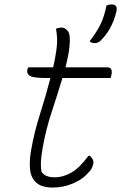

<svg xmlns="http://www.w3.org/2000/svg" viewBox="-20 -829 545 864"><path d="M384 -128Q403 -112 400 -94Q398 -82 392.5 -71Q387 -60 365 -39Q342 -17 302 -1Q262 15 218 15Q169 15 144.5 -6Q120 -27 115.5 -64.5Q111 -102 120 -153Q134 -234 160 -315.5Q186 -397 207 -478H186Q131 -478 115 -487.5Q99 -497 103 -515Q104 -521 108 -526H219Q224 -546 227.5 -566Q231 -586 234 -606Q238 -633 237 -655Q236 -677 232 -700Q245 -705 259 -705Q272 -705 285 -689.5Q298 -674 293 -624Q291 -600 286 -575.5Q281 -551 275 -526H463Q477 -526 481 -516Q485 -506 481 -490L478 -478H261Q239 -405 213 -326.5Q187 -248 172 -164Q165 -124 164 -100Q163 -76 167 -55Q178 -41 193 -36Q208 -31 227 -31Q263 -31 300.5 -52Q338 -73 378 -128ZM483 -809Q496 -809 502 -801.5Q508 -794 503 -774Q493 -733 473.5 -699Q454 -665 429 -643Q420 -635 404 -635Q397 -635 392 -637.5Q387 -640 383 -643Q414 -683 431.5 -718Q449 -753 459 -804Q464 -806 469.5 -807.5Q475 -809 483 -809Z"/></svg>

Font: Recursive Sn Csl St Lt
Style: Italic
Weight: 300
Italic angle: -15°
Version: Version 1.079;hotconv 1.0.112;makeotfexe 2.5.65598; ttfautoh